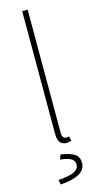

<svg xmlns="http://www.w3.org/2000/svg" viewBox="-142 -760 514 1015"><g transform="rotate(-15 115.0 -253.0)"><path d="M144 12Q129 12 118 5.5Q107 -1 101.5 -15Q96 -29 96 -52V-722H126V-46Q126 -30 132 -23Q138 -16 148 -16Q151 -16 154.5 -16.5Q158 -17 164 -18L170 6Q164 9 158 10.5Q152 12 144 12ZM56 216 50 190Q116 185 140 171.5Q164 158 164 136Q164 112 143 101.5Q122 91 86 88L96 62Q150 71 172 86.5Q194 102 194 134Q194 171 159 191Q124 211 56 216Z"/></g></svg>

Font: Source Sans 3 Variable
Style: Regular
Weight: 200
Designer: Paul D. Hunt
Foundry: Adobe Systems Incorporated
Version: Version 3.026